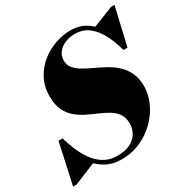

<svg xmlns="http://www.w3.org/2000/svg" viewBox="-209 -914 1060 1082"><g transform="rotate(-30 321.0 -373.0)"><path d="M278.5 14.5Q220 14.5 176.5 -10.2Q133 -35 102.8 -75.2Q72.5 -115.5 52.8 -162.8Q33 -210 21.5 -255H47.5Q58.5 -217.5 75.5 -175.8Q92.5 -134 118 -97.5Q143.5 -61 180.5 -38Q217.5 -15 268 -15Q316 -15 349.5 -30.8Q383 -46.5 400.5 -74.8Q418 -103 418 -139Q418 -177 401 -201.8Q384 -226.5 355.8 -243.8Q327.5 -261 294 -275Q260.5 -289 227 -305.5Q193.5 -322 165.2 -345.8Q137 -369.5 120 -405.5Q103 -441.5 103 -495Q103 -559 129 -608.2Q155 -657.5 197.2 -691.2Q239.5 -725 290 -742.5Q340.5 -760 389.5 -760Q453.5 -760 499.8 -726Q546 -692 575.8 -636Q605.5 -580 620.5 -514.5H594.5Q579 -572.5 554 -621.8Q529 -671 491.5 -700.8Q454 -730.5 400 -730.5Q367 -730.5 338 -718.5Q309 -706.5 291 -684Q273 -661.5 273 -631Q273 -601.5 290.2 -580.5Q307.5 -559.5 336 -542.8Q364.5 -526 398.8 -510.5Q433 -495 467.2 -476Q501.5 -457 530 -431Q558.5 -405 575.8 -368.2Q593 -331.5 593 -280.5Q593 -228 569.5 -175.8Q546 -123.5 503.5 -80.5Q461 -37.5 403.5 -11.5Q346 14.5 278.5 14.5ZM-36.5 10 21.5 -255H47.5L69.5 -158.5Q84.5 -124.5 98.8 -98.2Q113 -72 130 -49L-14 10ZM594.5 -514.5 579 -591Q566 -619.5 552.2 -645.5Q538.5 -671.5 517 -705.5L655 -760H677.5L620.5 -514.5Z"/></g></svg>

Font: Bodoni Moda 9pt Black
Style: Italic
Weight: 900
Italic angle: -13°
Designer: Owen Earl
Foundry: indestructible type
Version: Version 2.004